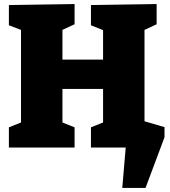

<svg xmlns="http://www.w3.org/2000/svg" viewBox="-20 -730 843 950"><path d="M695 -582V-130L794 -101V-51L700 200H585L602 0H430V-100L490 -124V-290H289V-124L349 -100V0H24V-100L84 -124V-582L24 -605V-705L349 -710V-610L289 -582V-435H490V-581L430 -605V-705L755 -710V-610Z"/></svg>

Font: Bitter Pro Black
Style: Regular
Weight: 900
Designer: Sol Matas, and Bitter project Authors
Foundry: Sol Matas
Version: Version 1.010